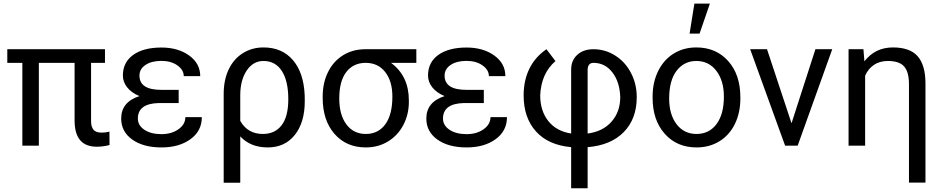

<svg xmlns="http://www.w3.org/2000/svg" viewBox="-20 -798 5165 1052"><path d="M555.2 -453.6H479V-134.3Q479 -103 492.2 -87.2Q505.4 -71.3 537.1 -71.3Q560.5 -71.3 579.6 -77.1L580.1 -3.4Q545.9 5.9 510.3 5.9Q388.7 5.9 388.7 -137.7V-453.6H192.9V0H102.5V-453.6H20V-528.3H555.2Z M735.4 -148.4Q735.4 -110.8 771.2 -86.9Q807.1 -63 864.7 -63Q919.9 -63 957.8 -89.8Q995.6 -116.7 995.6 -156.2H1085.9Q1085.9 -80.6 1023.7 -35.4Q961.4 9.8 864.7 9.8Q765.1 9.8 704.6 -33.4Q644 -76.7 644 -148.4Q644 -239.3 744.1 -271.5Q701.2 -289.1 677.2 -318.8Q653.3 -348.6 653.3 -384.3Q653.3 -456.5 709.7 -497.1Q766.1 -537.6 864.7 -537.6Q955.6 -537.6 1016.4 -493.9Q1077.1 -450.2 1077.1 -380.9H986.8Q986.8 -415 951.9 -439.7Q917 -464.4 864.7 -464.4Q810.1 -464.4 777.1 -442.1Q744.1 -419.9 744.1 -383.8Q744.1 -305.7 863.3 -305.7H959V-233.4H849.6Q735.4 -230.5 735.4 -148.4Z M1423.8 -538.1Q1524.9 -538.1 1584.5 -469.2Q1644 -400.4 1649.4 -276.4L1649.9 -244.1Q1649.9 -127 1595.2 -58.6Q1540.5 9.8 1447.3 9.8Q1352.1 9.8 1296.4 -50.8V203.1H1205.6V-283.2Q1205.6 -360.4 1233.2 -418Q1260.7 -475.6 1310.8 -506.8Q1360.8 -538.1 1423.8 -538.1ZM1296.4 -135.7Q1336.9 -64 1420.4 -64Q1486.3 -64 1522.9 -111.6Q1559.6 -159.2 1559.6 -254.4Q1559.6 -354.5 1524.2 -409.2Q1488.8 -463.9 1423.8 -463.9Q1366.7 -463.9 1331.5 -411.1Q1296.4 -358.4 1296.4 -275.9Z M2261.2 -453.6H2122.6Q2220.2 -381.3 2220.2 -248V-239.7Q2220.2 -171.4 2190.4 -114Q2160.6 -56.6 2106.7 -23.4Q2052.7 9.8 1984.4 9.8Q1877.9 9.8 1813 -64.2Q1748 -138.2 1748 -262.7V-269Q1748 -343.3 1776.9 -402.3Q1805.7 -461.4 1858.6 -494.6Q1911.6 -527.8 1980 -528.3H2261.2ZM1838.9 -258.3Q1838.9 -168.9 1877.9 -116.5Q1917 -64 1984.4 -64Q2052.2 -64 2091.1 -116.9Q2129.9 -169.9 2129.9 -269Q2129.9 -353 2090.6 -403.3Q2051.3 -453.6 1983.4 -453.6Q1916.5 -453.6 1877.7 -403.8Q1838.9 -354 1838.9 -258.3Z M2407.2 -148.4Q2407.2 -110.8 2443.1 -86.9Q2479 -63 2536.6 -63Q2591.8 -63 2629.6 -89.8Q2667.5 -116.7 2667.5 -156.2H2757.8Q2757.8 -80.6 2695.6 -35.4Q2633.3 9.8 2536.6 9.8Q2437 9.8 2376.5 -33.4Q2315.9 -76.7 2315.9 -148.4Q2315.9 -239.3 2416 -271.5Q2373 -289.1 2349.1 -318.8Q2325.2 -348.6 2325.2 -384.3Q2325.2 -456.5 2381.6 -497.1Q2438 -537.6 2536.6 -537.6Q2627.4 -537.6 2688.2 -493.9Q2749 -450.2 2749 -380.9H2658.7Q2658.7 -415 2623.8 -439.7Q2588.9 -464.4 2536.6 -464.4Q2481.9 -464.4 2449 -442.1Q2416 -419.9 2416 -383.8Q2416 -305.7 2535.2 -305.7H2630.9V-233.4H2521.5Q2407.2 -230.5 2407.2 -148.4Z M3109.4 8.3Q2984.4 -2.9 2916.7 -77.9Q2849.1 -152.8 2849.1 -275.4Q2849.1 -357.4 2880.6 -421.6Q2912.1 -485.8 2974.1 -528.3L3023.4 -463.4Q2944.8 -395 2939.9 -275.4Q2939.9 -190.9 2984.1 -135Q3028.3 -79.1 3109.4 -66.4V-416Q3109.4 -467.3 3143.1 -497.8Q3176.8 -528.3 3231.9 -528.3Q3295.4 -528.3 3350.3 -493.9Q3405.3 -459.5 3437 -398.9Q3468.8 -338.4 3468.8 -265.6Q3468.8 -147 3397.9 -74.5Q3327.1 -2 3199.7 8.3V233.4H3109.4ZM3199.7 -66.4Q3282.7 -77.1 3330.6 -131.3Q3378.4 -185.5 3378.4 -265.6Q3376 -348.1 3335.7 -400.9Q3295.4 -453.6 3231.9 -453.6Q3199.7 -453.6 3199.7 -413.6Z M3555.7 -269Q3555.7 -346.7 3586.2 -408.7Q3616.7 -470.7 3671.1 -504.4Q3725.6 -538.1 3795.4 -538.1Q3903.3 -538.1 3970 -463.4Q4036.6 -388.7 4036.6 -264.6V-258.3Q4036.6 -181.2 4007.1 -119.9Q3977.5 -58.6 3922.6 -24.4Q3867.7 9.8 3796.4 9.8Q3689 9.8 3622.3 -64.9Q3555.7 -139.6 3555.7 -262.7ZM3646.5 -258.3Q3646.5 -170.4 3687.3 -117.2Q3728 -64 3796.4 -64Q3865.2 -64 3905.8 -117.9Q3946.3 -171.9 3946.3 -269Q3946.3 -356 3905 -409.9Q3863.8 -463.9 3795.4 -463.9Q3728.5 -463.9 3687.5 -410.6Q3646.5 -357.4 3646.5 -258.3ZM3784.7 -778.3H3869.6L3813 -613.8H3758.3Z M4316.9 -122.6 4447.8 -528.3H4540L4350.6 0H4281.7L4090.3 -528.3H4182.6Z M4710.9 -528.3 4716.3 -461.9Q4774.9 -538.1 4872.6 -538.1Q4965.3 -538.1 5007.8 -490Q5050.3 -441.9 5050.8 -342.3V202.6H4960.4V-336.9Q4960.4 -403.3 4934.1 -433.6Q4907.7 -463.9 4845.2 -463.9Q4800.3 -463.9 4768.6 -442.6Q4736.8 -421.4 4720.2 -383.3V0H4629.4V-528.3Z"/></svg>

Font: Noboto
Style: Regular
Weight: 400
Designer: Google
Version: Version 2.001101; 2014